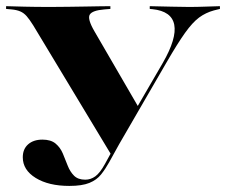

<svg xmlns="http://www.w3.org/2000/svg" viewBox="-27 -591 733 622"><path d="M336.3 -84.7 80.6 -508.9Q68.5 -528.2 59.3 -538.7Q50 -549.2 38.7 -554Q27.4 -558.9 10.5 -560.5L-7.3 -562.1V-571Q15.3 -570.2 52 -569.4Q88.7 -568.5 133.9 -568.5H134.7H137.9Q167.7 -568.5 195.6 -569Q223.4 -569.4 248.8 -569.8Q274.2 -570.2 294.8 -570.6Q315.3 -571 330.6 -571V-562.1L311.3 -560.5Q271.8 -557.3 263.7 -543.5Q255.6 -529.8 279 -489.5L421.8 -243.5L408.9 -229.8L500.8 -387.9Q546 -466.9 537.5 -510.9Q529 -554.8 466.9 -561.3L458.1 -562.1V-571Q501.6 -570.2 527.8 -569.4Q554 -568.5 583.9 -568.5Q612.1 -568.5 634.3 -569.4Q656.5 -570.2 685.5 -571V-562.1L666.1 -557.3Q639.5 -550 618.1 -534.3Q596.8 -518.5 572.6 -484.7Q548.4 -450.8 512.9 -389.5ZM197.6 11.3Q130.6 11.3 88.7 -14.5Q46.8 -40.3 46.8 -81.5Q46.8 -108.1 64.1 -123.4Q81.5 -138.7 110.5 -138.7Q137.9 -138.7 153.2 -125.8Q168.5 -112.9 176.6 -93.5Q184.7 -74.2 192.3 -54.4Q200 -34.7 212.9 -21.8Q225.8 -8.9 249.2 -8.9Q266.9 -8.9 281.9 -19.8Q296.8 -30.6 312.9 -59.7L359.7 -145.2L369.4 -142.7L326.6 -65.3Q314.5 -43.5 300.4 -25.8Q286.3 -8.1 262.5 1.6Q238.7 11.3 197.6 11.3Z"/></svg>

Font: Playfair 144pt SemiExpanded Black
Style: Regular
Weight: 900
Width: 6
Designer: Claus Eggers Sørensen
Foundry: Claus Eggers Sørensen
Version: Version 2.203